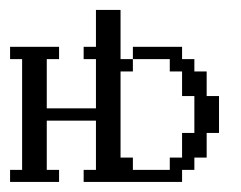

<svg xmlns="http://www.w3.org/2000/svg" viewBox="-20 -361 479 381"><path d="M0 0V-23.9H23.9V-243.7H0V-268.1H97.2V-243.7H72.8V-146H170.4V-243.7H146V-268.1H170.4V-341.3H219.2V-243.7H243.7V-219.2H219.2V-48.3H243.7V-23.9H316.9V-48.3H341.3V-97.2H365.7V-170.4H341.3V-219.2H316.9V-243.7H243.7V-268.1H341.3V-243.7H365.7V-219.2H390.1V-170.4H414.6V-97.2H390.1V-48.3H365.7V-23.9H341.3V0H146V-23.9H170.4V-121.6H72.8V-23.9H97.2V0Z"/></svg>

Font: FS Mondwest Regular
Style: Regular
Weight: 400
Designer: NZWStudios2024
Foundry: https://fontstruct.com
Version: Version 1.0